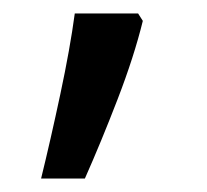

<svg xmlns="http://www.w3.org/2000/svg" viewBox="-20 -136 308 285"><path d="M192 -105Q179 -52 154.5 11.5Q130 75 106 129H41Q55 72 69.5 4Q84 -64 91 -116H185Z"/></svg>

Font: Noto Sans Mandaic
Style: Regular
Weight: 400
Designer: Monotype Design Team
Foundry: Monotype Imaging Inc.
Version: Version 2.002; ttfautohint (v1.8.4.7-5d5b)